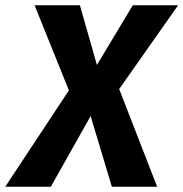

<svg xmlns="http://www.w3.org/2000/svg" viewBox="-62 -713 700 733"><path d="M618 -693H445L308 -465L243 -693H70L201 -368L-42 0H132L284 -270L365 0H538L393 -373Z"/></svg>

Font: Fira Sans
Style: Bold Italic
Weight: 700
Italic angle: -8°
Designer: bBox Type GmbH & Carrois Corporate GbR & Edenspiekermann AG
Foundry: bBox Type GmbH & Carrois Corporate GbR & Edenspiekermann AG
Version: Version 4.301;PS 004.301;hotconv 1.0.88;makeotf.lib2.5.64775